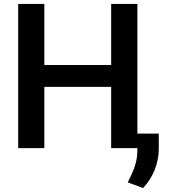

<svg xmlns="http://www.w3.org/2000/svg" viewBox="-20 -747 852 968"><path d="M71.7 0H203.5V-308.9H540.5V0H672.6V11.7C672.6 78.1 647.4 123.2 624.3 172.6L701.3 201C750 149.9 780.5 77.8 780.5 5V-73.5H672.6V-727.3H540.5V-419.4H203.5V-727.3H71.7Z"/></svg>

Font: Margiela Sans Semi Bold
Style: Regular
Weight: 600
Designer: Stefan Endress, Andreas Faust
Version: Version 1.100;FEAKit 1.0